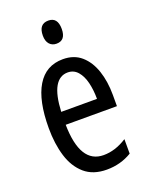

<svg xmlns="http://www.w3.org/2000/svg" viewBox="-141 -814 700 898"><g transform="rotate(-20 209.0 -364.5)"><path d="M215 -546Q270 -546 306 -514.5Q342 -483 360 -429.5Q378 -376 378 -309V-253H123Q126 -59 242 -59Q271 -59 299.5 -68Q328 -77 358 -96V-24Q302 10 233 10Q165 10 123 -26.5Q81 -63 62 -125Q43 -187 43 -265Q43 -402 86.5 -474Q130 -546 215 -546ZM215 -480Q174 -480 151 -440Q128 -400 124 -317H302Q302 -361 293 -398Q284 -435 264.5 -457.5Q245 -480 215 -480ZM213 -739Q259 -739 259 -681Q259 -624 213 -624Q191 -624 178 -639Q165 -654 165 -681Q165 -739 213 -739Z"/></g></svg>

Font: Noto Sans Gurmukhi ExtraCondensed
Style: Regular
Weight: 400
Width: 2
Designer: Jelle Bosma - Monotype Design Team
Foundry: Monotype Imaging Inc.
Version: Version 2.004; ttfautohint (v1.8.4.7-5d5b)